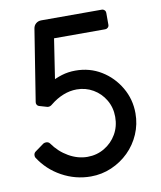

<svg xmlns="http://www.w3.org/2000/svg" viewBox="-81 -767 712 849"><g transform="rotate(-10 274.5 -343.0)"><path d="M259 16Q190 16 129 -17.5Q68 -51 31 -109Q29 -112 29 -119Q29 -129 37 -135Q47 -142 57 -149.5Q67 -157 77 -164Q83 -167 89 -167Q100 -167 106 -159Q134 -119 175 -95.5Q216 -72 259 -72Q301 -72 335.5 -92.5Q370 -113 390 -147.5Q410 -182 410 -225Q410 -267 390 -301Q370 -335 336.5 -354.5Q303 -374 263 -374Q232 -374 202 -362Q172 -350 145 -328Q136 -320 127 -320Q124 -320 122 -320.5Q120 -321 117 -322L86 -331Q80 -333 77 -338.5Q74 -344 75 -350L126 -671Q128 -685 138 -693.5Q148 -702 162 -702H434Q441 -702 446 -697Q451 -692 451 -685V-631Q451 -624 446 -619Q441 -614 434 -614H204L171 -398L154 -424Q181 -439 210 -448Q239 -457 272 -457Q336 -457 387.5 -425.5Q439 -394 470 -341Q501 -288 501 -225Q501 -176 482 -132Q463 -88 429.5 -55Q396 -22 352 -3Q308 16 259 16Z"/></g></svg>

Font: Miriam Libre Medium
Style: Regular
Weight: 500
Version: Version 2.000